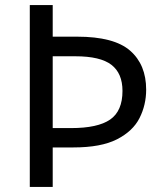

<svg xmlns="http://www.w3.org/2000/svg" viewBox="-20 -734 645 754"><path d="M554 -382Q554 -322 528 -270.5Q502 -219 439.5 -187Q377 -155 268 -155H187V0H97V-714H187V-590H283Q428 -590 491 -535Q554 -480 554 -382ZM259 -231Q364 -231 412.5 -264.5Q461 -298 461 -377Q461 -446 417.5 -479.5Q374 -513 276 -513H187V-231Z"/></svg>

Font: Noto Sans Mongolian
Style: Regular
Weight: 400
Designer: Monotype Design Team
Foundry: Monotype Imaging Inc.
Version: Version 3.001; ttfautohint (v1.8.4.7-5d5b)